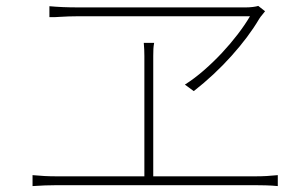

<svg xmlns="http://www.w3.org/2000/svg" viewBox="-20 -685 1040 649"><path d="M242 -630H825Q808 -601 783.5 -569Q759 -537 730.5 -506.5Q702 -476 670 -448Q638 -420 605 -399L635 -377Q704 -431 762 -495.5Q820 -560 856 -621Q861 -629 866 -634.5Q871 -640 876 -647L853 -665Q847 -663 835 -661.5Q823 -660 812 -660H242Q216 -660 192.5 -661Q169 -662 147 -664V-627H164Q173 -627 182 -628Q196 -629 212.5 -629.5Q229 -630 242 -630ZM844 -89H498V-496Q498 -510 498.5 -519.5Q499 -529 501 -540H466Q467 -529 467.5 -518Q468 -507 468 -496V-89H170Q150 -89 130.5 -90Q111 -91 90 -93V-56Q134 -59 170 -59H844Q857 -59 878 -58.5Q899 -58 919 -56V-93Q899 -91 881.5 -90Q864 -89 844 -89Z"/></svg>

Font: Spoqa Han Sans Neo Thin
Style: Regular
Weight: 100
Designer: [Spoqa Han Sans Neo] Dong-huui Kim  Younghwa Kang  Yujin Lee  [Noto Sans] Ryoko NISHIZUKA  (kana & ideographs); Paul D. 
Foundry: Spoqa (http://www.spoqa-han-sans.com)
Version: Version 1.100;hotconv 1.0.109;makeotfexe 2.5.65596